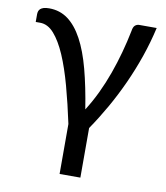

<svg xmlns="http://www.w3.org/2000/svg" viewBox="-78 -575 700 810"><g transform="rotate(10 272.0 -170.0)"><path d="M528.5 -506.5Q514 -442.5 492.8 -381Q471.5 -319.5 444.8 -260.8Q418 -202 386.8 -147Q355.5 -92 321 -41.5V171H232V-43Q214 -127.5 194 -200.8Q174 -274 150.8 -327.8Q127.5 -381.5 100.5 -412.2Q73.5 -443 40.5 -443H21.5V-476Q21.5 -483 23.5 -489Q25.5 -495 30.5 -499.5Q35.5 -504 44.5 -506.8Q53.5 -509.5 68 -509.5Q113.5 -509.5 148.5 -483.8Q183.5 -458 210.5 -408Q237.5 -358 257 -284.5Q276.5 -211 291.5 -116Q316 -154.5 336.8 -198Q357.5 -241.5 374 -287.5Q390.5 -333.5 403.5 -381Q416.5 -428.5 426 -476Q428.5 -493.5 436.2 -500Q444 -506.5 453.5 -506.5Z"/></g></svg>

Font: Lato
Style: Regular
Weight: 400
Designer: Lukasz Dziedzic with Adam Twardoch and Botio Nikoltchev
Foundry: tyPoland Lukasz Dziedzic
Version: Version 2.015; 2015-08-06; http://www.latofonts.com/